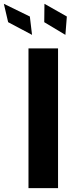

<svg xmlns="http://www.w3.org/2000/svg" viewBox="-85 -979 386 999"><path d="M81.7 -797.6 70.3 -893.1 -65 -959.2 -42.6 -863.6ZM255.3 -797.6 262.8 -893.1 146.3 -959.2 145.2 -863.6ZM217 -727.3H63.2V0H217Z"/></svg>

Font: TID UI
Style: Bold
Weight: 700
Designer: The TID Project Authors
Foundry: Bakken & Bæck
Version: Version 1.001;hotconv 1.0.109;makeotfexe 2.5.65596